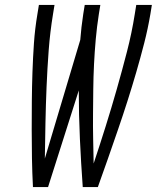

<svg xmlns="http://www.w3.org/2000/svg" viewBox="-20 -755 640 775"><path d="M174 0H113Q110 -58 109 -115.5Q108 -173 108 -231Q108 -289 108.5 -347Q109 -405 111 -463.5Q113 -522 117 -580.5Q121 -639 131 -698L137 -735H200L194 -698Q182 -625 176.5 -551.5Q171 -478 168 -405.5Q165 -333 163.5 -260Q162 -187 161 -115L304 -594Q306 -620 309 -646Q312 -672 316 -698L322 -735H385L379 -698Q371 -647 366.5 -596.5Q362 -546 359.5 -495.5Q357 -445 356.5 -395Q356 -345 355.5 -295Q355 -245 356 -195Q357 -145 358 -95Q383 -170 406.5 -245Q430 -320 451.5 -395.5Q473 -471 492.5 -546.5Q512 -622 524 -698L530 -735H593L587 -698Q577 -639 562 -580.5Q547 -522 530 -463.5Q513 -405 494.5 -347Q476 -289 456 -231Q436 -173 416 -115.5Q396 -58 375 0H314Q307 -97 302.5 -194.5Q298 -292 298 -390Z"/></svg>

Font: Iosevka Light Extended
Style: Italic
Weight: 300
Width: 7
Italic angle: -9°
Monospace: yes
Designer: Belleve Invis
Foundry: Belleve Invis
Version: Version 32.5.0; ttfautohint (v1.8.4)